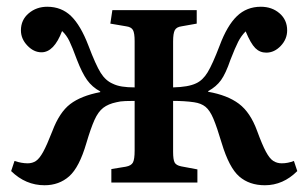

<svg xmlns="http://www.w3.org/2000/svg" viewBox="-20 -541 914 569"><path d="M112 8Q56 8 13 -34L23 -64Q44 -57 62 -57Q76 -57 86.5 -64Q97 -71 108 -91Q119 -111 135 -152Q156 -208 188 -232.5Q220 -257 277 -268V-270Q253 -283 238 -304Q223 -325 208 -364Q194 -402 185.5 -419.5Q177 -437 164 -449Q140 -386 103 -386Q80 -386 61 -406Q42 -426 42 -451Q42 -482 65 -501.5Q88 -521 120 -521Q162 -521 190.5 -493.5Q219 -466 242 -406Q264 -348 278.5 -325Q293 -302 314 -293Q326 -287 342 -284.5Q358 -282 379 -282V-419Q379 -443 374 -452Q369 -461 354 -463L307 -471L313 -511H563V-471L518 -463Q503 -461 498 -451.5Q493 -442 493 -418V-282Q538 -283 561 -294Q581 -303 595.5 -327Q610 -351 631 -406Q653 -465 682 -493Q711 -521 753 -521Q786 -521 808.5 -501.5Q831 -482 831 -451Q831 -425 812 -405Q793 -385 769 -385Q750 -385 736.5 -398.5Q723 -412 708 -448Q695 -435 686 -417.5Q677 -400 663 -364Q649 -323 635 -303.5Q621 -284 597 -271V-269Q654 -259 688 -233.5Q722 -208 742 -153Q757 -112 768 -91.5Q779 -71 790 -64Q801 -57 815 -57Q833 -57 851 -64L861 -34Q819 8 765 8Q719 8 689 -18Q659 -44 637 -117Q623 -164 612.5 -189Q602 -214 589 -224.5Q576 -235 555 -238Q542 -240 525.5 -241Q509 -242 493 -242V-91Q493 -68 497.5 -59.5Q502 -51 517 -48L565 -39V0H310V-40L353 -47Q369 -50 374 -59.5Q379 -69 379 -95V-242Q367 -242 351.5 -241.5Q336 -241 325 -238Q301 -233 286 -221.5Q271 -210 260 -185.5Q249 -161 236 -117Q215 -45 185 -18.5Q155 8 112 8Z"/></svg>

Font: Literata 36pt Medium
Style: Regular
Weight: 500
Designer: Latin by Veronika Burian and Jose Scaglione. Greek by Irene Vlachou. Cyrillic by Vera Evstafieva.
Foundry: TypeTogether
Version: Version 3.002